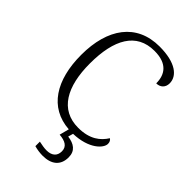

<svg xmlns="http://www.w3.org/2000/svg" viewBox="-280 -819 1146 1146"><g transform="rotate(45 292.5 -246.5)"><path d="M320 231C392 231 437 197 437 128C437 73 401 49 347 42L356 10C487 6 546 -59 546 -95C546 -110 540 -121 530 -127C500 -79 450 -37 352 -37C199 -37 130 -164 130 -358C130 -562 198 -684 350 -684C460 -684 494 -625 494 -554C527 -554 551 -575 551 -611C551 -671 491 -724 353 -724C159 -724 57 -580 57 -358C57 -145 146 -3 319 9L303 70C353 74 383 91 383 131C383 172 356 192 314 192C294 192 273 188 249 183V221C273 228 300 231 320 231Z"/></g></svg>

Font: Noto Serif Tamil Light
Style: Italic
Weight: 300
Italic angle: -12°
Designer: Indian Type Foundry, Tom Grace, and the Monotype Design Team
Foundry: Monotype Imaging Inc.
Version: Version 2.003